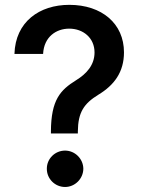

<svg xmlns="http://www.w3.org/2000/svg" viewBox="-20 -757 575 785"><path d="M188.2 -219.5V-211.3H298.3V-219.5C299 -297.9 323.2 -333.5 382.1 -369.7C446.7 -408.7 486.9 -462 486.9 -543C486.9 -660.5 396.3 -737.2 263.5 -737.2C141.3 -737.2 43 -668 39.1 -536.6H156.2C159.8 -607.2 210.6 -639.9 262.8 -639.9C320.3 -639.9 366.5 -601.9 366.5 -542.6C366.5 -491.1 333.8 -455.3 291.2 -429C226.6 -388.8 188.9 -349.1 188.2 -219.5ZM171.5 -67.1C171.2 -25.9 204.9 7.5 246.1 7.5C286.2 7.5 320.3 -25.9 320.7 -67.1C320.3 -108 286.2 -141.3 246.1 -141.3C204.9 -141.3 171.2 -108 171.5 -67.1Z"/></svg>

Font: Magic Ui Pro Semi Bold
Style: Regular
Weight: 600
Designer: Stefan Endress, Andreas Faust
Version: Version 1.000;FEAKit 1.0